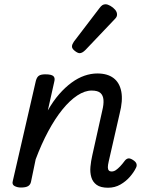

<svg xmlns="http://www.w3.org/2000/svg" viewBox="-20 -863 686 899"><path d="M486 16Q451 16 432.5 2.5Q414 -11 407.5 -33.5Q401 -56 403.5 -82.5Q406 -109 412 -135L459 -346Q466 -374 464.5 -395Q463 -416 450.5 -427.5Q438 -439 409 -439Q377 -439 342 -416Q307 -393 272.5 -350.5Q238 -308 206 -248.5Q174 -189 147 -117L125 -11Q122 2 111.5 8.5Q101 15 78 15Q61 15 48 8Q35 1 40 -16L148 -485Q153 -503 163 -509Q173 -515 192 -515Q221 -515 230 -506.5Q239 -498 234 -480L204 -346Q229 -390 257 -422Q285 -454 315 -476Q345 -498 375.5 -508.5Q406 -519 436 -519Q483 -519 511.5 -497.5Q540 -476 548 -434Q556 -392 540 -330L489 -107Q485 -90 485 -80Q485 -70 489.5 -65Q494 -60 502 -60Q513 -60 522.5 -66.5Q532 -73 542.5 -84Q553 -95 564 -110Q571 -119 579.5 -121Q588 -123 601 -115Q616 -106 619 -96Q622 -86 616 -76Q607 -57 588.5 -35.5Q570 -14 544 1Q518 16 486 16ZM353 -614Q344 -614 330.5 -624.5Q317 -635 317 -645Q317 -651 319.5 -656.5Q322 -662 326 -668L445 -824Q453 -835 459.5 -839Q466 -843 474 -843Q484 -843 497 -835.5Q510 -828 519 -817.5Q528 -807 528 -795Q528 -788 525 -783Q522 -778 516 -772L380 -629Q365 -614 353 -614Z"/></svg>

Font: Playwrite AT
Style: Italic
Weight: 400
Italic angle: -13.0072°
Designer: Veronika Burian, José Scaglione
Foundry: TypeTogether
Version: Version 1.002